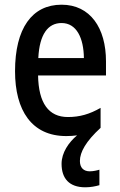

<svg xmlns="http://www.w3.org/2000/svg" viewBox="-20 -569 511 817"><path d="M320 116C320 78 346 32 408 -25V-110C361 -83 319 -71 269 -71C187 -71 144 -130 142 -248H431V-308C431 -450 364 -549 242 -549C116 -549 44 -448 44 -266C44 -99 115 10 262 10C278 10 293 9 308 7C272 37 242 81 242 128C242 190 274 228 343 228C365 228 386 224 403 219V153C394 156 377 160 362 160C336 160 320 145 320 116ZM242 -471C306 -471 336 -407 337 -322H143C148 -423 184 -471 242 -471Z"/></svg>

Font: Noto Sans Gujarati Condensed Medium
Style: Regular
Weight: 500
Width: 3
Designer: Jelle Bosma - Monotype Design Team, Universal Thirst
Foundry: Monotype Imaging Inc.
Version: Version 2.106